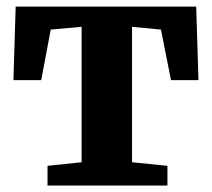

<svg xmlns="http://www.w3.org/2000/svg" viewBox="-20 -574 656 594"><path d="M127 0V-61L232.5 -72V-491L137 -482.5L107.5 -326H21.5L28.5 -553.5H587L594 -326H509L478 -482.5L388.5 -491V-72L498 -61V0Z"/></svg>

Font: Merriweather 24pt ExtraBold
Style: Regular
Weight: 800
Version: Version 2.100